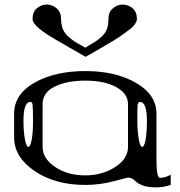

<svg xmlns="http://www.w3.org/2000/svg" viewBox="-20 -812 790 843"><path d="M581.1 -729.5Q581.1 -719.7 574.2 -709Q566.4 -696.3 552.7 -685.5Q541 -676.8 518.6 -660.2Q496.1 -643.6 473.6 -630.9L418.9 -598.6Q389.6 -581.1 355.5 -562.5L235.4 -631.8Q181.6 -662.1 153.3 -685.5Q123 -710 123 -729.5Q123 -759.8 141.6 -775.4Q161.1 -792 185.5 -792Q209 -792 228.5 -775.4Q248 -758.8 248 -729.5Q248 -710.9 252.9 -693.4Q256.8 -678.7 266.6 -666Q275.4 -654.3 289.1 -643.6Q308.6 -627.9 318.4 -623Q326.2 -619.1 335 -613.8Q343.8 -608.4 354.5 -602.5L399.4 -629.9Q412.1 -637.7 428.7 -653.3Q444.3 -668.9 450.2 -686.5Q456.1 -704.1 456.1 -729.5Q456.1 -758.8 475.6 -775.4Q495.1 -792 518.6 -792Q543 -792 562.5 -775.4Q581.1 -759.8 581.1 -729.5ZM625 -281.2Q625 -364.3 594.7 -364.3Q585.9 -364.3 584 -350.6Q583 -341.8 583 -281.2Q583 -234.4 589.8 -198.2Q595.7 -167 604.5 -167Q613.3 -167 619.1 -198.2Q625 -228.5 625 -281.2ZM123 -351.6Q122.1 -364.3 113.3 -364.3Q83 -364.3 83 -281.2Q83 -234.4 89.8 -198.2Q95.7 -167 104.5 -167Q113.3 -167 119.1 -198.2Q125 -228.5 125 -281.2Q125 -334 123 -351.6ZM542 -167V-354.5Q542 -402.3 488.3 -430.7Q436.5 -458 354.5 -458Q272.5 -458 219.7 -431.6Q167 -405.3 167 -354.5V-167Q167 -116.2 221.7 -79.1Q276.4 -42 354.5 -42Q429.7 -42 486.3 -79.1Q542 -115.2 542 -167ZM42 -208V-312.5Q42 -398.4 131.8 -449.2Q221.7 -500 354.5 -500Q487.3 -500 577.1 -448.2Q667 -396.5 667 -312.5V-110.4Q667 -31.2 682.6 -31.2Q705.1 -31.2 729.5 -44.9V0Q697.3 10.7 667 10.7Q631.8 10.7 611.3 3.9Q589.8 -3.9 582 -10.7Q574.2 -17.6 564.5 -25.4Q554.7 -32.2 542 -32.2Q539.1 -32.2 480.5 -16.6Q418.9 0 354.5 0Q222.7 0 132.8 -60.5Q42 -122.1 42 -208Z"/></svg>

Font: okolaksMetalik
Style: bold
Weight: 700
Width: 7
Version: Version 0.6